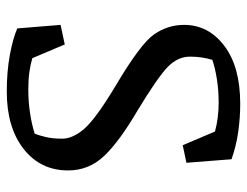

<svg xmlns="http://www.w3.org/2000/svg" viewBox="-100 -610 722 561"><g transform="rotate(90 260.5 -330.0)"><path d="M302.2 -372.1Q394 -318.4 436.3 -273.7Q478.5 -229 478.5 -168.5Q478.5 -87.9 415.8 -38.6Q353 10.7 248 10.7Q189.5 10.7 140.9 1.7Q92.3 -7.3 63.5 -20L53.2 -146.5L110.4 -158.7L150.4 -64Q168.5 -58.6 190.7 -55.4Q212.9 -52.2 240.7 -52.2Q276.9 -52.2 309.8 -57.1Q342.8 -62 371.1 -70.8Q376 -83 380.9 -103.3Q385.7 -123.5 385.7 -151.4Q385.7 -182.1 356.9 -215.6Q328.1 -249 232.4 -306.6Q108.4 -379.9 80.8 -419.9Q53.2 -460 53.2 -507.3Q53.2 -578.6 114.5 -625Q175.8 -671.4 283.7 -671.4Q324.7 -671.4 366 -665.5Q407.2 -659.7 445.8 -646L456.1 -514.2L404.8 -503.4L364.7 -597.7Q344.7 -603 324 -605.7Q303.2 -608.4 280.8 -608.4Q243.2 -608.4 210.4 -603Q177.7 -597.7 155.3 -589.8Q150.9 -575.2 148.4 -558.8Q146 -542.5 146 -524.4Q146 -489.7 175 -460.7Q204.1 -431.6 302.2 -372.1Z"/></g></svg>

Font: Noticia Text
Style: Regular
Weight: 400
Designer: JM Sole
Foundry: JM Sole
Version: Version 1.003